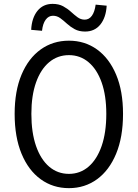

<svg xmlns="http://www.w3.org/2000/svg" viewBox="-20 -953 707 986"><path d="M334 13.2Q252 13.2 189 -32.5Q126 -78.1 90.6 -163.6Q55.2 -249 55.2 -368.2Q55.2 -485.4 90.6 -569.6Q126 -653.8 189 -699Q252 -744.1 334 -744.1Q415.5 -744.1 478.3 -699Q541 -653.8 576.4 -569.6Q611.8 -485.4 611.8 -368.2Q611.8 -249 576.4 -163.6Q541 -78.1 478.3 -32.5Q415.5 13.2 334 13.2ZM334 -60.1Q391.6 -60.1 434.8 -97.2Q478 -134.3 502 -203.4Q525.9 -272.5 525.9 -368.2Q525.9 -461.9 502 -529.5Q478 -597.2 434.8 -633.5Q391.6 -669.9 334 -669.9Q275.9 -669.9 232.4 -633.5Q189 -597.2 165 -529.5Q141.1 -461.9 141.1 -368.2Q141.1 -272.5 165 -203.4Q189 -134.3 232.4 -97.2Q275.9 -60.1 334 -60.1ZM417 -791Q385.7 -791 363.5 -803.2Q341.3 -815.4 323.7 -831.5Q306.2 -847.7 289.3 -859.9Q272.5 -872.1 252 -872.1Q229.5 -872.1 214.6 -851.8Q199.7 -831.5 195.8 -794.9L140.1 -799.8Q143.1 -860.8 172.1 -897Q201.2 -933.1 250 -933.1Q281.7 -933.1 304.2 -920.9Q326.7 -908.7 344.2 -892.6Q361.8 -876.5 378.4 -864.3Q395 -852.1 415 -852.1Q437.5 -852.1 451.9 -872.1Q466.3 -892.1 471.2 -929.2L527.8 -923.8Q524.4 -863.3 495.4 -827.1Q466.3 -791 417 -791Z"/></svg>

Font: Shanggu Mono N
Style: Regular
Weight: 350
Designer: GuiWonder
Version: Version 1.021